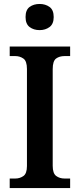

<svg xmlns="http://www.w3.org/2000/svg" viewBox="-20 -949 402 969"><path d="M29 0V-48H57Q80 -48 98 -60.5Q116 -73 116 -111V-601Q116 -641 98 -653.5Q80 -666 57 -666H29V-714H334V-666H306Q280 -666 263 -653.5Q246 -641 246 -600V-112Q246 -74 263.5 -61Q281 -48 306 -48H334V0ZM180 -797Q150 -797 129.5 -812.5Q109 -828 109 -863Q109 -899 129.5 -914Q150 -929 180 -929Q209 -929 230 -914Q251 -899 251 -863Q251 -828 230 -812.5Q209 -797 180 -797Z"/></svg>

Font: Noto Serif Georgian SemiCondensed SemiBold
Style: Regular
Weight: 600
Width: 4
Designer: Monotype Design Team, Akaki Razmadze
Foundry: Google LLC
Version: Version 2.003; ttfautohint (v1.8.4.7-5d5b)